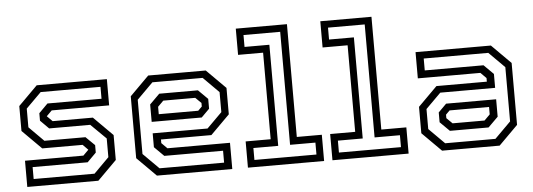

<svg xmlns="http://www.w3.org/2000/svg" viewBox="-49 -891 2864 1032"><g transform="rotate(-5 1383.0 -375.0)"><path d="M60 0V-141.5H375L405.5 -172V-169.5L376 -199.5H158L55 -302.5V-437L158 -540H536.5V-398.5H226.5L196 -368V-371L226.5 -340.5H443.5L546.5 -237.5V-103L443.5 0ZM97.8 -39.5H426.2L508 -121.5V-222.5L426 -303.2H204.5L159 -348.8V-389.2L207 -437.5H498.8V-501.8H176L93.8 -419.8V-318.8L173.2 -239.2H394.8L442.8 -192.2V-152L394.8 -103.8H97.8Z M1070 -540 1173 -437V-294.5L1070 -191.5H798V-172L828.5 -141.5H1166V0H759.5L656.5 -103V-437L759.5 -540ZM1018.8 -437.5 1070 -386.8V-333.8L1026.5 -290.2H756.5V-384.2L810.2 -437.5ZM1050 -501.8H778.8L692.2 -415.2V-122.5L776.8 -38H1125.2V-102.2H808.2L756.5 -153.5V-228.5H1052.5L1134 -309.8V-417.8ZM1001 -398.5H828.5L798 -368V-328H1011L1032 -349V-368Z M1250.5 0V-141.5H1385.5V-608.5H1250.5V-750H1526.5V-141.5H1661.5V0ZM1288.8 -38.2H1623.5V-102.5H1486.8V-712.2H1288.8V-648H1422.8V-102.5H1288.8Z M1706.5 0V-141.5H1841.5V-608.5H1706.5V-750H1982.5V-141.5H2117.5V0ZM1744.8 -38.2H2079.5V-102.5H1942.8V-712.2H1744.8V-648H1878.8V-102.5H1744.8Z M2298 0 2195 -103V-245.5L2298 -348.5H2570V-368L2539.5 -398.5H2202V-540H2608.5L2711.5 -437V-103L2608.5 0ZM2349.2 -102.5 2298 -153.2V-206.2L2341.5 -249.8H2611.5V-155.8L2557.8 -102.5ZM2318 -38.2H2589.2L2675.8 -124.8V-417.5L2591.2 -502H2242.8V-437.8H2559.8L2611.5 -386.5V-311.5H2315.5L2234 -230.2V-122.2ZM2367 -141.5H2539.5L2570 -172V-212H2357L2336 -191V-172Z"/></g></svg>

Font: Tourney Thin
Style: Regular
Weight: 100
Designer: Tyler Finck
Foundry: Etcetera Type Co
Version: Version 1.015